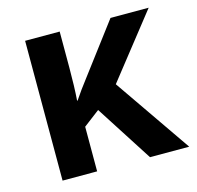

<svg xmlns="http://www.w3.org/2000/svg" viewBox="-85 -631 736 719"><g transform="rotate(-15 283.0 -271.0)"><path d="M551 -542 358 -297 563 0H411L269 -221L206 -173V0H72V-542H206V-401Q206 -367 205 -334Q204 -301 202 -275H204Q216 -293 229 -311Q242 -329 256 -347L403 -542Z"/></g></svg>

Font: Noto Sans Display SemiBold
Style: Regular
Weight: 600
Designer: Monotype Design Team
Foundry: Monotype Imaging Inc.
Version: Version 2.003